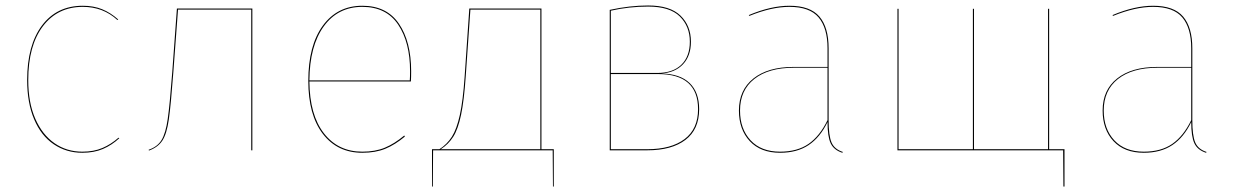

<svg xmlns="http://www.w3.org/2000/svg" viewBox="-20 -548 4494 700"><path d="M411 -477 408 -475Q356 -523 282 -523Q190 -523 136.5 -452.5Q83 -382 83 -256Q83 -174 108.5 -115.5Q134 -57 178.5 -26Q223 5 280 5Q322 5 353.5 -8.5Q385 -22 412 -46L415 -44Q388 -19 355.5 -5Q323 9 280 9Q222 9 176 -22Q130 -53 104.5 -113Q79 -173 79 -256Q79 -383 133 -455Q187 -527 282 -527Q321 -527 352 -514.5Q383 -502 411 -477Z M900 -517V0H896V-513H629L612 -285Q603 -165 595.5 -112.5Q588 -60 572 -35.5Q556 -11 523 1L522 -2Q554 -13 569 -37.5Q584 -62 591.5 -114.5Q599 -167 608 -285L625 -517Z M1478 -251H1108Q1109 -129 1161 -62Q1213 5 1301 5Q1348 5 1383 -9.5Q1418 -24 1454 -54L1456 -50Q1420 -20 1384.5 -5.5Q1349 9 1301 9Q1210 9 1157 -60Q1104 -129 1104 -253Q1104 -382 1157 -454.5Q1210 -527 1301 -527Q1390 -527 1434.5 -461.5Q1479 -396 1479 -288Q1479 -265 1478 -251ZM1475 -288Q1475 -394 1431.5 -458.5Q1388 -523 1301 -523Q1212 -523 1160.5 -452Q1109 -381 1108 -255H1474Q1475 -268 1475 -288Z M1999 -4V132H1996L1995 0H1559L1558 132H1555V-4H1582Q1610 -22 1627.5 -49.5Q1645 -77 1656.5 -129Q1668 -181 1674 -269L1691 -517H1954V-4ZM1950 -513H1695L1678 -270Q1672 -182 1661 -129.5Q1650 -77 1632.5 -49.5Q1615 -22 1587 -4H1950Z M2529 -150Q2529 -76 2479 -38Q2429 0 2340 0H2203V-512Q2276 -528 2343 -528Q2423 -528 2461 -491Q2499 -454 2499 -396Q2499 -344 2470 -313.5Q2441 -283 2391 -280Q2459 -279 2494 -245.5Q2529 -212 2529 -150ZM2207 -509V-282H2376Q2433 -282 2464 -312Q2495 -342 2495 -396Q2495 -452 2458.5 -488Q2422 -524 2343 -524Q2273 -524 2207 -509ZM2525 -150Q2525 -278 2379 -278H2207V-4H2340Q2427 -4 2476 -41Q2525 -78 2525 -150Z M3053 6 3051 9Q3020 -1 3008.5 -25.5Q2997 -50 2997 -103Q2970 -47 2928 -19Q2886 9 2824 9Q2753 9 2713.5 -33.5Q2674 -76 2674 -145Q2674 -220 2727 -262Q2780 -304 2873 -304H2997V-372Q2997 -446 2964.5 -484.5Q2932 -523 2858 -523Q2793 -523 2712 -490L2710 -493Q2791 -527 2858 -527Q2934 -527 2967.5 -487.5Q3001 -448 3001 -372V-110Q3001 -54 3011.5 -29Q3022 -4 3053 6ZM2997 -110V-301H2874Q2782 -301 2730 -260Q2678 -219 2678 -145Q2678 -78 2716.5 -36.5Q2755 5 2824 5Q2887 5 2928 -23.5Q2969 -52 2997 -110Z M3861 -4V132H3857L3856 0H3252V-516H3256V-4H3527V-516H3531V-4H3801V-516H3805V-4Z M4379 6 4377 9Q4346 -1 4334.5 -25.5Q4323 -50 4323 -103Q4296 -47 4254 -19Q4212 9 4150 9Q4079 9 4039.5 -33.5Q4000 -76 4000 -145Q4000 -220 4053 -262Q4106 -304 4199 -304H4323V-372Q4323 -446 4290.5 -484.5Q4258 -523 4184 -523Q4119 -523 4038 -490L4036 -493Q4117 -527 4184 -527Q4260 -527 4293.5 -487.5Q4327 -448 4327 -372V-110Q4327 -54 4337.5 -29Q4348 -4 4379 6ZM4323 -110V-301H4200Q4108 -301 4056 -260Q4004 -219 4004 -145Q4004 -78 4042.5 -36.5Q4081 5 4150 5Q4213 5 4254 -23.5Q4295 -52 4323 -110Z"/></svg>

Font: FiraGO Four
Style: Regular
Weight: 100
Designer: bBox Type
Foundry: bBox Type GmbH
Version: Version 1.001